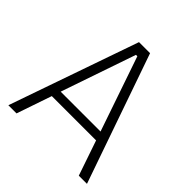

<svg xmlns="http://www.w3.org/2000/svg" viewBox="-187 -841 981 981"><g transform="rotate(45 304.0 -350.0)"><path d="M344 -700 588 0H529L464 -190H144L79 0H20L264 -700ZM448 -238 309 -643H299L160 -238Z"/></g></svg>

Font: Space Grotesk Variable
Style: Regular
Weight: 400
Designer: Florian Karsten (Space Grotesk), Colophon Foundry (Space Mono)
Foundry: Florian Karsten
Version: Version 1.106